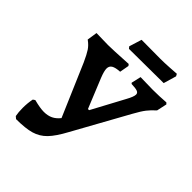

<svg xmlns="http://www.w3.org/2000/svg" viewBox="-223 -927 1063 1063"><g transform="rotate(45 308.5 -395.5)"><path d="M617 -638 604 -578Q579 -556 561.5 -533.5Q544 -511 521 -469L344 -149Q308 -82 276.5 -49.5Q245 -17 202 -4.5Q159 8 86 8L73 -3Q68 -28 68 -62Q68 -100 75 -134L87 -142Q137 -129 166 -129Q197 -129 219.5 -140Q242 -151 260 -174L129 -479Q109 -523 95 -544Q81 -565 59 -581L55 -584L64 -644L156 -642Q189 -642 311 -649L318 -640L308 -585Q273 -583 257.5 -573.5Q242 -564 242 -544Q242 -525 257 -487L328 -313H337L439 -503Q460 -541 460 -558Q460 -571 446.5 -576Q433 -581 401 -582L396 -587L409 -644L505 -642Q558 -642 609 -646ZM523 -711 387 -710 253 -709 244 -720 267 -794 415 -793Q445 -793 485.5 -795.5Q526 -798 538 -799L545 -786Z"/></g></svg>

Font: Alegreya SC
Style: Bold Italic
Weight: 700
Italic angle: -7°
Designer: Juan Pablo del Peral
Foundry: Huerta Tipografica
Version: Version 2.007; ttfautohint (v1.6)